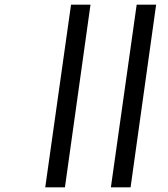

<svg xmlns="http://www.w3.org/2000/svg" viewBox="-20 -759 718 819"><path d="M366 -739 257 40H173L283 -739ZM646 -739 537 40H453L563 -739Z"/></svg>

Font: FiraGO
Style: Italic
Weight: 400
Italic angle: -8°
Designer: bBox Type GmbH
Foundry: bBox Type GmbH
Version: Version 1.001